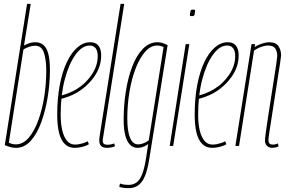

<svg xmlns="http://www.w3.org/2000/svg" viewBox="-20 -760 1501 1000"><path d="M140 -740 105 -523Q120 -531 134 -535.5Q148 -540 164 -540Q190 -540 207 -525Q224 -510 232 -478Q240 -446 240 -395Q240 -326 228.5 -255Q217 -184 195 -123.5Q173 -63 140 -26.5Q107 10 64 10Q49 10 35.5 6.5Q22 3 5 -4L121 -740ZM162 -522Q149 -522 131 -516Q113 -510 102 -502L26 -17Q34 -13 43 -10.5Q52 -8 62 -8Q100 -8 129.5 -42.5Q159 -77 179.5 -133.5Q200 -190 210.5 -257.5Q221 -325 221 -392Q221 -448 209 -485Q197 -522 162 -522Z M297 -262Q317 -267 337 -275Q357 -283 376 -294Q425 -323 457 -370Q489 -417 489 -468Q489 -495 478 -509Q467 -523 447 -523Q408 -523 373.5 -475.5Q339 -428 317.5 -347Q296 -266 296 -164Q296 -115 304.5 -80Q313 -45 329.5 -26Q346 -7 370 -7Q381 -7 392 -9Q403 -11 414 -14.5Q425 -18 437 -24L443 -9Q429 0 408 5Q387 10 369 10Q338 10 317.5 -10Q297 -30 287.5 -68.5Q278 -107 278 -163Q278 -247 291 -316Q304 -385 327.5 -435Q351 -485 382.5 -512.5Q414 -540 450 -540Q470 -540 482.5 -531.5Q495 -523 501 -507.5Q507 -492 507 -472Q507 -411 469.5 -359Q432 -307 376 -275Q356 -264 335 -256.5Q314 -249 294 -244Z M608 -740H627L522 -76Q519 -57 517 -45Q515 -33 515 -25Q515 -19 517.5 -15Q520 -11 525.5 -8.5Q531 -6 541 -6Q547 -6 555.5 -7.5Q564 -9 575 -13L579 2Q569 6 558 8Q547 10 538 10Q516 10 506.5 0Q497 -10 497 -29Q497 -34 497.5 -40Q498 -46 499 -52Z M601 213 605 196Q617 200 627.5 201.5Q638 203 649 203Q674 203 691.5 190Q709 177 720.5 147Q732 117 740 68L752 -10Q743 -3 733.5 1.5Q724 6 715 8Q706 10 696 10Q673 10 656.5 -7Q640 -24 632 -57Q624 -90 624 -136Q624 -210 635 -281.5Q646 -353 668 -411.5Q690 -470 723.5 -505Q757 -540 801 -540Q807 -540 813.5 -539Q820 -538 826.5 -536Q833 -534 839.5 -531Q846 -528 853 -525L757 71Q745 149 720 184.5Q695 220 651 220Q637 220 624.5 218.5Q612 217 601 213ZM832 -515Q823 -519 814.5 -521Q806 -523 800 -523Q765 -523 736.5 -491Q708 -459 687 -405Q666 -351 654.5 -283Q643 -215 643 -143Q643 -76 657.5 -42Q672 -8 699 -8Q708 -8 718.5 -11Q729 -14 739 -19Q749 -24 755 -30Z M864 0 947 -530H966L882 0ZM986 -710Q991 -710 994 -709Q997 -708 996 -702Q995 -690 993.5 -684.5Q992 -679 989 -677.5Q986 -676 979 -676Q975 -676 971.5 -677Q968 -678 969 -684Q971 -696 972 -701.5Q973 -707 976 -708.5Q979 -710 986 -710Z M1013 -262Q1033 -267 1053 -275Q1073 -283 1092 -294Q1141 -323 1173 -370Q1205 -417 1205 -468Q1205 -495 1194 -509Q1183 -523 1163 -523Q1124 -523 1089.5 -475.5Q1055 -428 1033.5 -347Q1012 -266 1012 -164Q1012 -115 1020.5 -80Q1029 -45 1045.5 -26Q1062 -7 1086 -7Q1097 -7 1108 -9Q1119 -11 1130 -14.5Q1141 -18 1153 -24L1159 -9Q1145 0 1124 5Q1103 10 1085 10Q1054 10 1033.5 -10Q1013 -30 1003.5 -68.5Q994 -107 994 -163Q994 -247 1007 -316Q1020 -385 1043.5 -435Q1067 -485 1098.5 -512.5Q1130 -540 1166 -540Q1186 -540 1198.5 -531.5Q1211 -523 1217 -507.5Q1223 -492 1223 -472Q1223 -411 1185.5 -359Q1148 -307 1092 -275Q1072 -264 1051 -256.5Q1030 -249 1010 -244Z M1290 -530H1309L1306 -515Q1317 -522 1330 -527.5Q1343 -533 1357 -536.5Q1371 -540 1383 -540Q1416 -540 1430 -520Q1444 -500 1444 -471Q1444 -465 1439 -432.5Q1434 -400 1426.5 -352.5Q1419 -305 1411 -252.5Q1403 -200 1395.5 -152.5Q1388 -105 1383 -72Q1378 -39 1378 -31Q1378 -20 1383 -13.5Q1388 -7 1402 -7Q1407 -7 1412.5 -8Q1418 -9 1427 -13L1431 2Q1421 7 1413 8.5Q1405 10 1397 10Q1387 10 1378.5 5.5Q1370 1 1365 -7.5Q1360 -16 1360 -28Q1360 -37 1364.5 -71Q1369 -105 1376.5 -153Q1384 -201 1392 -253Q1400 -305 1407.5 -352Q1415 -399 1419.5 -430.5Q1424 -462 1424 -468Q1424 -491 1414 -507Q1404 -523 1375 -523Q1366 -523 1352.5 -519.5Q1339 -516 1326 -510Q1313 -504 1303 -496L1225 0H1206Z"/></svg>

Font: Georama
Style: Italic
Weight: 400
Width: 2
Italic angle: -9°
Designer: Jean-Baptiste Levee
Foundry: Production Type
Version: Version 1.000